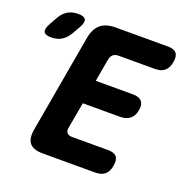

<svg xmlns="http://www.w3.org/2000/svg" viewBox="-233 -854 962 978"><g transform="rotate(20 248.0 -365.0)"><path d="M228 -440H431Q463 -440 477.5 -423.5Q492 -407 486 -375Q481 -343 460.5 -326.5Q440 -310 408 -310H205L180 -170Q176 -150 184.5 -140Q193 -130 213 -130H408Q441 -130 454 -114Q467 -98 461 -65Q456 -32 437 -16Q418 0 385 0H100Q49 0 29 -24.5Q9 -49 18 -100L111 -630Q120 -681 149 -705.5Q178 -730 229 -730H514Q547 -730 560 -714Q573 -698 567 -665Q561 -632 542.5 -616Q524 -600 491 -600H296Q274 -600 263.5 -590.5Q253 -581 249 -560ZM34 -627Q17 -598 -6.5 -584Q-30 -570 -62 -570Q-94 -570 -101.5 -584.5Q-109 -599 -93 -628L-71 -668Q-54 -700 -29.5 -715Q-5 -730 28 -730Q61 -730 68.5 -715Q76 -700 58 -669Z"/></g></svg>

Font: Maple Mono ExtraBold
Style: Italic
Weight: 800
Italic angle: -10°
Monospace: yes
Designer: subframe7536
Version: Version 7.200